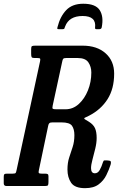

<svg xmlns="http://www.w3.org/2000/svg" viewBox="-73 -994 650 1026"><path d="M518 -114Q509.5 -87 495.2 -58Q481 -29 454.2 -8.8Q427.5 11.5 381.5 11.5Q327 11.5 307.2 -17.2Q287.5 -46 287.5 -88Q287.5 -124.5 296.8 -152.5Q306 -180.5 315.2 -208.5Q324.5 -236.5 324.5 -272Q324.5 -303.5 311.8 -321.8Q299 -340 255.5 -340H208Q196 -340 191.2 -336.2Q186.5 -332.5 184.5 -322L134.5 -83.5Q132 -73 134.8 -69.5Q137.5 -66 151 -66H169Q177.5 -66 181.8 -63.5Q186 -61 186 -52V-22Q186 -9 183.5 -4.5Q181 0 168 0H-38.5Q-53 0 -53 -14.5V-48.5Q-53 -59.5 -50 -62.8Q-47 -66 -36 -66H-6.5Q8.5 -66 11 -70.2Q13.5 -74.5 16 -87L141 -666Q143.5 -677.5 141.2 -680.8Q139 -684 125.5 -684H112Q99.5 -684 96.5 -688.2Q93.5 -692.5 93.5 -705.5V-732Q93.5 -745 98 -747.5Q102.5 -750 115.5 -750H368.5Q445.5 -750 491.2 -709.2Q537 -668.5 537 -600.5Q537 -520 501.8 -464.2Q466.5 -408.5 403.5 -376Q391.5 -369.5 384.2 -366.8Q377 -364 377 -361Q377 -358 383.8 -354.5Q390.5 -351 402 -343.5Q426 -328.5 434.8 -308.8Q443.5 -289 443.5 -257Q443.5 -230.5 436 -199.5Q428.5 -168.5 421 -140.8Q413.5 -113 413.5 -95.5Q413.5 -68 434 -68Q450 -68 460 -85.8Q470 -103.5 477.5 -128Q480 -136 484.5 -136.8Q489 -137.5 497.5 -137L511 -135.5Q524 -134.5 518 -114ZM229 -410H277Q317 -410 348 -438.2Q379 -466.5 397 -511.2Q415 -556 415 -606.5Q415 -637.5 399.2 -660.8Q383.5 -684 342 -684H281Q269 -684 265.2 -680.2Q261.5 -676.5 259.5 -665L208.5 -429.5Q205.5 -415.5 209.2 -412.8Q213 -410 229 -410ZM372 -974Q438 -974 460 -939.5Q482 -905 470.5 -847.5Q468.5 -838 457 -838H442.5Q434 -838 435 -846Q443 -908.5 368.5 -908.5Q296 -908.5 275 -852.5Q272 -845.5 271 -841.8Q270 -838 261 -838H242Q234 -838 233.2 -840.2Q232.5 -842.5 234.5 -850Q248.5 -906 281 -940Q313.5 -974 372 -974Z"/></svg>

Font: Besley* Condensed Medium
Style: Italic
Weight: 500
Width: 3
Italic angle: -13°
Designer: Owen Earl
Foundry: indestructible type*
Version: Version 3.000; ttfautohint (v1.8.3)